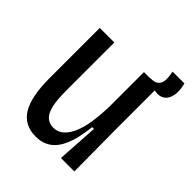

<svg xmlns="http://www.w3.org/2000/svg" viewBox="-178 -719 839 839"><g transform="rotate(45 241.0 -300.0)"><path d="M181 12Q110 12 76.5 -42.5Q43 -97 43 -211V-522H133V-221Q133 -141 150.5 -105.5Q168 -70 208 -70Q234 -70 253.5 -86.5Q273 -103 287 -134.5Q301 -166 308 -211.5Q315 -257 316 -315V-522H406V-253L408 0H325L337 -192H326Q318 -117 299 -72.5Q280 -28 250.5 -8Q221 12 181 12ZM411 -498 353 -506 355 -523Q379 -523 390.5 -531Q402 -539 405.5 -552.5Q409 -566 407.5 -581.5Q406 -597 403 -612H476Q486 -574 480.5 -546Q475 -518 457 -505.5Q439 -493 411 -498Z"/></g></svg>

Font: Bricolage Grotesque 72pt SemiCondensed
Style: Regular
Weight: 400
Width: 4
Designer: Mathieu Triay
Foundry: Atelier Triay
Version: Version 1.001;gftools[0.9.33.dev8+g029e19f]